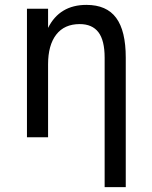

<svg xmlns="http://www.w3.org/2000/svg" viewBox="-20 -559 618 782"><path d="M492.2 -324.2V203.1H406.2V-324.2Q406.2 -394.5 380.9 -427.7Q355.5 -460.9 304.7 -460.9Q242.2 -460.9 209 -418Q175.8 -375 175.8 -296.9V0H89.8V-523.4H175.8V-445.3Q199.2 -492.2 238.3 -515.6Q277.3 -539.1 332 -539.1Q414.1 -539.1 453.1 -486.3Q492.2 -433.6 492.2 -324.2Z"/></svg>

Font: 和音 by 宁静之雨，公众号njzyshare
Style: Regular
Weight: 400
Designer: Steve Matteson
Foundry: Ascender Corporation
Version: Version 6.00;June 8, 2018;FontCreator 11.0.0.2388 32-bit